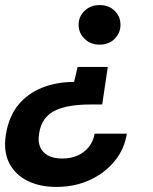

<svg xmlns="http://www.w3.org/2000/svg" viewBox="-20 -553 602 757"><path d="M405 -289 383 -141H335Q297 -141 262.5 -136Q228 -131 201 -119Q174 -107 156.5 -84Q139 -61 134 -25Q129 5 138.5 27Q148 49 170 60.5Q192 72 225 72Q260 72 286.5 60Q313 48 330.5 26Q348 4 353 -26H480Q471 34 432.5 81.5Q394 129 334.5 156.5Q275 184 202 184Q136 184 87.5 159.5Q39 135 16 89Q-7 43 3 -21Q14 -92 51 -138Q88 -184 145.5 -207Q203 -230 272 -230L286 -289ZM373 -533Q409 -533 432 -510.5Q455 -488 455 -455Q455 -423 432 -400Q409 -377 373 -377Q337 -377 313.5 -400Q290 -423 290 -455Q290 -488 313.5 -510.5Q337 -533 373 -533Z"/></svg>

Font: DM Sans 10pt
Style: Bold Italic
Weight: 700
Italic angle: -10°
Version: Version 4.004;gftools[0.9.30]